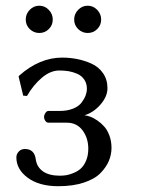

<svg xmlns="http://www.w3.org/2000/svg" viewBox="-20 -640 501 670"><path d="M286.1 -620.1Q305.2 -620.1 319.1 -605.7Q333 -591.3 333 -571.8Q333 -552.2 319.3 -538.6Q305.7 -524.9 286.1 -524.9Q266.6 -524.9 252.7 -538.6Q238.8 -552.2 238.8 -571.8Q238.8 -591.3 252.7 -605.7Q266.6 -620.1 286.1 -620.1ZM117.2 -620.1Q136.2 -620.1 150.1 -605.7Q164.1 -591.3 164.1 -571.8Q164.1 -552.2 150.4 -538.6Q136.7 -524.9 117.2 -524.9Q97.7 -524.9 83.7 -538.6Q69.8 -552.2 69.8 -571.8Q69.8 -591.3 83.7 -605.7Q97.7 -620.1 117.2 -620.1ZM187 -394Q155.8 -394 125.7 -368.4Q95.7 -342.8 74.2 -305.2L61 -306.2L44.9 -373L47.9 -377Q118.7 -439 196.8 -439Q223.1 -439 248.5 -434.1Q273.9 -429.2 299.1 -418Q324.2 -406.7 339.6 -384.5Q355 -362.3 355 -332Q355 -303.2 330.6 -275.1Q306.2 -247.1 274.9 -237.8Q283.7 -236.8 294.7 -232.9Q305.7 -229 319.1 -220Q332.5 -210.9 343.5 -198.7Q354.5 -186.5 361.8 -167Q369.1 -147.5 369.1 -124Q369.1 -101.1 360.1 -79.1Q351.1 -57.1 331.1 -36.4Q311 -15.6 272.9 -2.9Q234.9 9.8 183.1 9.8Q117.2 9.8 77.1 -19.5Q37.1 -48.8 37.1 -90.8Q37.1 -102.1 45.4 -111.1Q53.7 -120.1 66.9 -120.1Q100.6 -120.1 105 -83Q108.9 -56.6 130.4 -41.7Q151.9 -26.9 189 -26.9Q200.7 -26.9 212.2 -28.8Q223.6 -30.8 238 -36.9Q252.4 -43 262.9 -52.7Q273.4 -62.5 280.8 -80.3Q288.1 -98.1 288.1 -121.1Q288.1 -158.2 268.1 -185.1Q248 -211.9 212.9 -211.9H148.9Q142.6 -211.9 138.2 -218.3Q133.8 -224.6 133.8 -231.9Q133.8 -239.3 138.7 -246.1Q143.6 -252.9 148.9 -252.9H189Q215.3 -252.9 235.1 -261Q254.9 -269 264.6 -282Q274.4 -294.9 278.8 -306.9Q283.2 -318.8 283.2 -330.1Q283.2 -349.1 273.9 -362.5Q264.6 -376 249.3 -382.6Q233.9 -389.2 219 -391.6Q204.1 -394 187 -394Z"/></svg>

Font: Linux Biolinum
Style: Regular
Weight: 400
Designer: Philipp H. Poll
Foundry: Philipp H. Poll
Version: Version 0.6.4